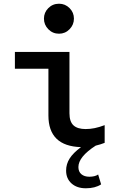

<svg xmlns="http://www.w3.org/2000/svg" viewBox="-20 -780 640 1031"><path d="M297 -599Q263 -599 239.5 -623Q216 -647 216 -680Q216 -713 239.5 -736.5Q263 -760 297 -760Q330 -760 353.5 -736.5Q377 -713 377 -680Q377 -647 353.5 -623Q330 -599 297 -599ZM441 231Q393 231 364 205Q335 179 335 136Q335 101 354 71Q373 41 415 10Q240 5 240 -160V-411H60V-501H353V-172Q353 -127 374.5 -107Q396 -87 440 -87Q464 -87 488.5 -92Q513 -97 542 -108V-13Q532 -9 519.5 -5Q507 -1 494 2Q401 62 401 117Q401 142 417 155.5Q433 169 460 169Q474 169 486.5 166Q499 163 507 157L523 210Q491 231 441 231Z"/></svg>

Font: Red Hat Mono Medium
Style: Regular
Weight: 500
Monospace: yes
Designer: Pentagram, MCKL
Foundry: Pentagram, MCKL
Version: Version 1.023; ttfautohint (v1.8.3)